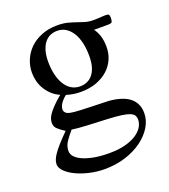

<svg xmlns="http://www.w3.org/2000/svg" viewBox="-126 -551 753 858"><g transform="rotate(-20 250.0 -121.5)"><path d="M481.9 -407.7Q481.9 -405.3 481 -398.7Q480 -392.1 477.5 -388.7Q475.1 -386.7 470.9 -386Q466.8 -385.3 461.9 -384.8Q456.5 -384.3 450.2 -384.8H393.1Q405.8 -367.7 412.6 -345.5Q419.4 -323.2 419.4 -295.4Q419.9 -264.6 408.2 -237.3Q396.5 -210 373.8 -189.2Q351.1 -168.5 318.4 -156.2Q285.6 -144 243.7 -144Q226.6 -144 209.5 -146.5Q192.4 -148.9 175.3 -154.3Q165.5 -147 156.7 -137.2Q147.9 -127.4 143.1 -117.4Q138.2 -107.4 138.4 -97.9Q138.7 -88.4 146 -81.5Q148.9 -78.6 153.1 -76.7Q157.2 -74.7 164.6 -73Q171.9 -71.3 183.6 -70.1Q195.3 -68.8 213.6 -68.1Q231.9 -67.4 258.1 -66.4Q284.2 -65.4 320.3 -64.5Q329.1 -64.5 344 -63.7Q358.9 -63 376.5 -59.8Q394 -56.6 411.6 -50Q429.2 -43.5 443.8 -32Q458.5 -20.5 467.5 -2.4Q476.6 15.6 476.6 41.5Q476.6 75.2 457.5 106.7Q438.5 138.2 404.8 162.8Q371.1 187.5 325.4 202.1Q279.8 216.8 226.1 216.8Q189 216.8 153.6 208.5Q118.2 200.2 90.8 187Q63.5 173.8 46.6 157Q29.8 140.1 29.8 123Q29.8 113.3 33.9 102.1Q38.1 90.8 48.1 76.2Q58.1 61.5 75.4 42Q92.8 22.5 119.1 -3.9Q96.7 -18.1 85 -29.3Q73.2 -40.5 73.2 -57.6Q73.2 -66.4 75.9 -75.9Q78.6 -85.4 86.9 -97.7Q95.2 -109.9 110.6 -126Q126 -142.1 151.4 -163.6Q129.9 -172.9 114 -187.7Q98.1 -202.6 87.4 -220.5Q76.7 -238.3 71.5 -258.5Q66.4 -278.8 66.4 -299.3Q66.4 -330.6 78.6 -359.6Q90.8 -388.7 113.5 -410.9Q136.2 -433.1 169.4 -446.5Q202.6 -460 244.1 -460Q272.9 -460 293.5 -454.6Q314 -449.2 331.3 -443.1Q348.6 -437 366.2 -431.6Q383.8 -426.3 406.7 -426.3Q421.9 -426.3 431.9 -427Q441.9 -427.7 449.2 -428.2Q456.5 -428.7 462.4 -428.7Q468.8 -428.7 475.6 -427.2Q481.9 -425.8 481.9 -407.7ZM333 -282.7Q333 -317.4 326.4 -345.7Q319.8 -374 307.1 -394.3Q294.4 -414.6 276.6 -425.8Q258.8 -437 235.8 -437Q218.3 -437 202.9 -430.4Q187.5 -423.8 176 -409.4Q164.6 -395 158 -373Q151.4 -351.1 151.4 -320.3Q151.4 -287.1 158 -259.3Q164.6 -231.4 177 -211.2Q189.5 -190.9 207.5 -179.7Q225.6 -168.5 249 -168.5Q266.6 -168.5 282 -175Q297.4 -181.6 308.8 -195.6Q320.3 -209.5 326.7 -231Q333 -252.4 333 -282.7ZM440.9 59.6Q440.9 47.9 435.8 39.3Q430.7 30.8 416.7 25.1Q402.8 19.5 378.7 16.1Q354.5 12.7 315.9 10.7Q260.7 8.3 218.3 6.3Q175.8 4.4 146 0Q125 24.4 112.5 43.7Q100.1 63 100.1 85.4Q100.1 101.1 112.3 114Q124.5 127 147 136.5Q169.4 146 200.4 151.4Q231.4 156.7 269 156.7Q313 156.7 345.2 148.2Q377.4 139.6 398.7 125.7Q419.9 111.8 430.4 94.5Q440.9 77.1 440.9 59.6Z"/></g></svg>

Font: Doulos SIL Am
Style: Regular
Weight: 400
Designer: Walt Agee, Victor Gaultney, Peter Martin, Debbi Hosken, Becca Hirsbrunner
Foundry: SIL International
Version: Version 5.000